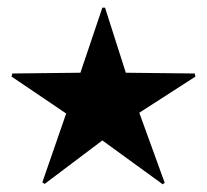

<svg xmlns="http://www.w3.org/2000/svg" viewBox="-20 -478 539 499"><path d="M403 1 408 -3 342 -185 488 -279 486 -287 307 -289 253 -458H246L189 -289L12 -287L10 -279L152 -183L90 -4L96 0L246 -113Z"/></svg>

Font: Noto Sans Arabic UI XCn SmBd
Style: Regular
Weight: 600
Width: 2
Designer: Monotype Design Team, Nadine Chahine and Nizar Qandah
Foundry: Monotype Imaging Inc.
Version: Version 2.010